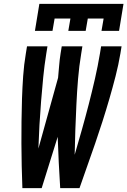

<svg xmlns="http://www.w3.org/2000/svg" viewBox="-20 -975 660 995"><path d="M96 0Q94 -58 92.5 -115.5Q91 -173 91 -231Q91 -289 91.5 -347Q92 -405 94 -463.5Q96 -522 100 -580.5Q104 -639 114 -698L120 -735H226L220 -698Q210 -636 204 -574.5Q198 -513 193 -451Q188 -389 184.5 -327.5Q181 -266 179 -205L281 -572Q284 -603 286.5 -635Q289 -667 294 -698L300 -735H407L401 -698Q390 -632 384.5 -566Q379 -500 376 -434.5Q373 -369 370.5 -303.5Q368 -238 367 -173Q386 -238 404.5 -303.5Q423 -369 440 -435Q457 -501 472 -566.5Q487 -632 498 -698L504 -735H610L604 -698Q594 -639 579 -580.5Q564 -522 547 -463.5Q530 -405 511.5 -347Q493 -289 473 -231Q453 -173 432.5 -115.5Q412 -58 392 0H292Q288 -66 284.5 -132.5Q281 -199 279 -266L196 0ZM161 -815 184 -955H620L597 -815H506L517 -879H435L424 -815H334L345 -879H263L252 -815Z"/></svg>

Font: Iosevka Extended Oblique
Style: Bold
Weight: 700
Width: 7
Italic angle: -9°
Monospace: yes
Designer: Belleve Invis
Foundry: Belleve Invis
Version: Version 32.5.0; ttfautohint (v1.8.4)